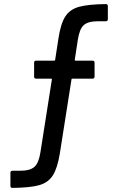

<svg xmlns="http://www.w3.org/2000/svg" viewBox="-20 -720 586 940"><path d="M498 -700Q508 -700 508 -690V-626Q508 -616 498 -616H461Q411 -616 390 -597Q369 -578 361 -525L346 -427Q346 -423 349 -423H433Q443 -423 443 -413V-345Q443 -335 433 -335H335Q330 -335 330 -331L273 31Q261 104 238.5 139Q216 174 172 186.5Q128 199 41 200Q31 200 31 190V126Q31 116 41 116H78Q127 116 148.5 97Q170 78 178 25L234 -331Q234 -335 231 -335H157Q147 -335 147 -345V-413Q147 -423 157 -423H245Q250 -423 250 -427L266 -531Q277 -604 299.5 -639Q322 -674 366.5 -686.5Q411 -699 498 -700Z"/></svg>

Font: BarlowMedium
Style: Regular
Weight: 500
Designer: Jeremy Tribby
Foundry: Tribby Type
Version: Version 1.422